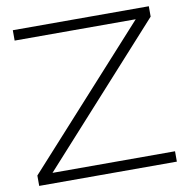

<svg xmlns="http://www.w3.org/2000/svg" viewBox="-83 -831 896 912"><g transform="rotate(-10 365.5 -375.0)"><path d="M33 0V-50L622 -700H38V-750H694V-700L106 -50H697V0Z"/></g></svg>

Font: Bounded
Style: Regular
Weight: 200
Designer: Vlad Churkin
Version: Version 1.0